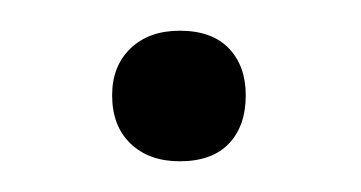

<svg xmlns="http://www.w3.org/2000/svg" viewBox="-20 -262 235 125"><path d="M97 -157Q77 -157 65 -168.5Q53 -180 53 -200Q53 -219 65 -230.5Q77 -242 97 -242Q118 -242 129 -230.5Q140 -219 140 -200Q140 -180 129 -168.5Q118 -157 97 -157Z"/></svg>

Font: Cormorant Light
Style: Regular
Weight: 400
Version: Version 4.000